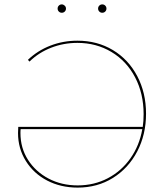

<svg xmlns="http://www.w3.org/2000/svg" viewBox="-20 -848 746 873"><path d="M644 -331Q644 -236 604 -159.5Q564 -83 493.5 -39Q423 5 333 5Q256 5 194.5 -27Q133 -59 97.5 -116Q62 -173 62 -243Q62 -261 63 -271H629Q633 -296 633 -329Q633 -422 594.5 -496Q556 -570 487 -611.5Q418 -653 332 -653Q269 -653 212.5 -631Q156 -609 114 -568L107 -576Q151 -618 209 -640.5Q267 -663 332 -663Q422 -663 493 -620.5Q564 -578 604 -502Q644 -426 644 -331ZM627 -261H74Q73 -256 73 -243Q73 -175 107.5 -121Q142 -67 201 -36Q260 -5 333 -5Q408 -5 470 -37.5Q532 -70 573 -128Q614 -186 627 -261ZM242 -809Q242 -817 247.5 -822.5Q253 -828 261 -828Q268 -828 274 -822.5Q280 -817 280 -809Q280 -801 274.5 -795.5Q269 -790 261 -790Q253 -790 247.5 -795.5Q242 -801 242 -809ZM426 -809Q426 -817 431.5 -822.5Q437 -828 445 -828Q453 -828 458.5 -822.5Q464 -817 464 -809Q464 -801 458.5 -795.5Q453 -790 445 -790Q437 -790 431.5 -795.5Q426 -801 426 -809Z"/></svg>

Font: Ysabeau Hairline
Style: Regular
Weight: 100
Designer: Christian Thalmann (Catharsis Fonts)
Version: Version 0.003